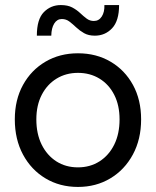

<svg xmlns="http://www.w3.org/2000/svg" viewBox="-20 -738 622 766"><path d="M291 7.8Q218.3 7.8 161.4 -26.4Q104.5 -60.5 71.8 -121.3Q39.1 -182.1 39.1 -261.7Q39.1 -339.8 71.8 -399.2Q104.5 -458.5 161.4 -491.9Q218.3 -525.4 291 -525.4Q364.3 -525.4 421.1 -491.9Q478 -458.5 510.5 -399.2Q543 -339.8 543 -261.7Q543 -182.1 510 -121.3Q477.1 -60.5 420.2 -26.4Q363.3 7.8 291 7.8ZM291 -70.3Q339.4 -70.3 377 -94.2Q414.6 -118.2 435.8 -161.1Q457 -204.1 457 -261.7Q457 -317.9 435.8 -359.6Q414.6 -401.4 377 -424.3Q339.4 -447.3 291 -447.3Q243.2 -447.3 205.6 -424.3Q168 -401.4 146.5 -359.6Q125 -317.9 125 -261.7Q125 -204.1 146.2 -161.1Q167.5 -118.2 204.8 -94.2Q242.2 -70.3 291 -70.3ZM127 -595.7Q127 -661.1 154.8 -689.5Q182.6 -717.8 222.7 -717.8Q250 -717.8 268.1 -708.3Q286.1 -698.7 299.6 -686Q313 -673.3 325.7 -663.8Q338.4 -654.3 354.5 -654.3Q374.5 -654.3 386 -672.1Q397.5 -689.9 396.5 -717.8H455.1Q455.1 -654.8 427.2 -625.2Q399.4 -595.7 358.4 -595.7Q333 -595.7 315.4 -605.7Q297.9 -615.7 283.9 -628.9Q270 -642.1 256.8 -652.1Q243.7 -662.1 226.6 -662.1Q207.5 -662.1 196.3 -644Q185.1 -626 184.6 -595.7Z"/></svg>

Font: Reddit Sans
Style: Regular
Weight: 400
Designer: Stephen Hutchings
Foundry: Reddit
Version: Version 1.014